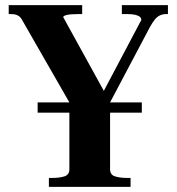

<svg xmlns="http://www.w3.org/2000/svg" viewBox="-20 -730 690 750"><path d="M127 -330H534V-290H127ZM251 -352V-330L68 -649Q62 -661 54.5 -666.5Q47 -672 39 -673.5Q31 -675 21 -675H14V-710H301V-675H285Q271 -675 257.5 -674Q244 -673 235.5 -670Q227 -667 227 -663L395 -358L376 -357L532 -652Q532 -659 526.5 -664Q521 -669 509 -672Q497 -675 477 -675H456V-710H636V-675H629Q616 -675 605 -670Q594 -665 585 -654Q576 -643 566 -625L410 -330V-352V-69Q410 -47 429.5 -41Q449 -35 475 -35H490V0H171V-35H186Q212 -35 231.5 -41Q251 -47 251 -69Z"/></svg>

Font: Roboto Serif 144pt SemiBold
Style: Regular
Weight: 600
Version: Version 1.008